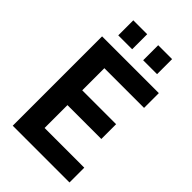

<svg xmlns="http://www.w3.org/2000/svg" viewBox="-259 -961 1049 1049"><g transform="rotate(45 265.5 -436.5)"><path d="M190.4 -576.2V-405.3H452.1V-291H190.4V-114.3H497.1V0H58.6V-690.4H497.1V-576.2ZM117.2 -873H224.6V-756.8H117.2ZM309.6 -873H417V-756.8H309.6Z"/></g></svg>

Font: DINish
Style: Bold
Weight: 700
Designer: Bert Driehuis
Foundry: Playbeing
Version: Version 3.008; git-95204e4c-release